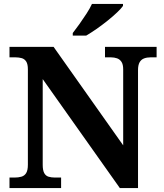

<svg xmlns="http://www.w3.org/2000/svg" viewBox="-20 -951 828 971"><path d="M28 0V-53H53Q73 -53 88.5 -57.5Q104 -62 112.5 -76Q121 -90 121 -118V-600Q121 -627 112.5 -640Q104 -653 89.5 -657Q75 -661 58 -661H28V-714H251L603 -216V-600Q603 -625 594.5 -638Q586 -651 572 -656Q558 -661 541 -661H511V-714H772V-661H741Q723 -661 708.5 -655.5Q694 -650 686 -636Q678 -622 678 -596V0H586L196 -551V-118Q196 -90 203.5 -76Q211 -62 225 -57.5Q239 -53 259 -53H289V0ZM348 -784Q363 -803 381.5 -829Q400 -855 417.5 -882Q435 -909 445 -931H602V-921Q593 -908 572 -888Q551 -868 523.5 -846Q496 -824 468 -804.5Q440 -785 416 -771H348Z"/></svg>

Font: Noto Serif Myanmar
Style: Regular
Weight: 400
Designer: Ben Mitchell and the Monotype Design Team
Foundry: Monotype Imaging Inc.
Version: Version 2.106